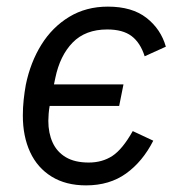

<svg xmlns="http://www.w3.org/2000/svg" viewBox="-20 -548 536 580"><path d="M240 12Q179 12 136 -14.5Q93 -41 71 -88.5Q49 -136 49 -199Q49 -223 51.5 -246.5Q54 -270 58 -292Q72 -360 105 -413Q138 -466 189 -497Q240 -528 306 -528Q379 -528 422.5 -494Q466 -460 481 -407L417 -378Q404 -419 377.5 -439Q351 -459 304 -459Q238 -459 199.5 -419.5Q161 -380 147 -312L138 -269L113 -293H353L340 -228H100L135 -252L130 -228Q128 -217 127 -204.5Q126 -192 126 -183Q126 -146 139 -117.5Q152 -89 179 -73Q206 -57 248 -57Q289 -57 319.5 -77Q350 -97 381 -152L443 -123Q411 -60 361 -24Q311 12 240 12Z"/></svg>

Font: IBM Plex Sans
Style: Italic
Weight: 400
Italic angle: -11.31°
Designer: Mike Abbink, Paul van der Laan, Pieter van Rosmalen
Foundry: Bold Monday
Version: Version 3.201